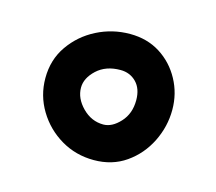

<svg xmlns="http://www.w3.org/2000/svg" viewBox="-55 -399 470 417"><g transform="rotate(15 180.0 -190.5)"><path d="M38.1 -192.9Q38.1 -234.4 60.1 -265.9Q82 -297.4 116.9 -315.2Q151.9 -333 191.4 -333Q230 -333 259.3 -314.5Q288.6 -295.9 305.4 -264.9Q322.3 -233.9 322.3 -197.3Q322.3 -159.7 305.2 -125.2Q288.1 -90.8 257.3 -69.3Q226.6 -47.9 185.5 -47.9Q145 -47.9 111.6 -67.6Q78.1 -87.4 58.1 -120.6Q38.1 -153.8 38.1 -192.9ZM118.2 -192.9Q118.2 -168.9 138.4 -148.4Q158.7 -127.9 185.5 -127.9Q205.1 -127.9 223.1 -147.5Q241.2 -167 241.2 -197.3Q241.2 -223.1 227.1 -237.5Q212.9 -252 191.4 -252Q158.7 -252 138.4 -233.2Q118.2 -214.4 118.2 -192.9Z"/></g></svg>

Font: Mikhak SemiBold
Style: Regular
Weight: 600
Designer: Amin Abedi
Version: Version 3.3